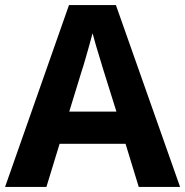

<svg xmlns="http://www.w3.org/2000/svg" viewBox="-20 -737 730 757"><path d="M527 0 475 -170H215L163 0H0L252 -717H437L690 0ZM439 -297 387 -463Q382 -480 374 -506Q366 -532 358 -559Q350 -586 345 -606Q340 -586 331.5 -556.5Q323 -527 315.5 -500.5Q308 -474 304 -463L253 -297Z"/></svg>

Font: Noto Sans IKEA
Style: Bold
Weight: 600
Designer: Monotype Design Team
Foundry: Monotype Imaging Inc.
Version: Version 2.001